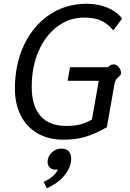

<svg xmlns="http://www.w3.org/2000/svg" viewBox="-20 -730 687 1017"><path d="M59 -261Q59 -388 106.5 -490Q154 -592 240.5 -651Q327 -710 440 -710Q500 -710 549 -689.5Q598 -669 627 -632L580 -569Q553 -603 517 -620Q481 -637 427 -637Q348 -637 284.5 -590Q221 -543 184.5 -459.5Q148 -376 148 -269Q148 -170 194 -116.5Q240 -63 331 -63Q375 -63 405.5 -71Q436 -79 467 -97L503 -302H338L351 -374H551Q560 -382 566.5 -385.5Q573 -389 582 -389Q598 -389 609.5 -374Q621 -359 621 -344Q621 -337 618.5 -333Q616 -329 609 -323Q600 -316 594.5 -308Q589 -300 586 -283L546 -56Q480 -19 429.5 -4.5Q379 10 316 10Q238 10 180 -23Q122 -56 90.5 -117.5Q59 -179 59 -261ZM211 233Q265 211 287 168Q283 169 275 169Q256 169 244 157.5Q232 146 232 128Q232 99 254 78Q276 57 305 57Q330 57 343.5 71Q357 85 357 110Q357 156 321.5 199Q286 242 228 267Z"/></svg>

Font: Niramit
Style: Italic
Weight: 400
Italic angle: -10°
Version: Version 1.000; ttfautohint (v1.6)